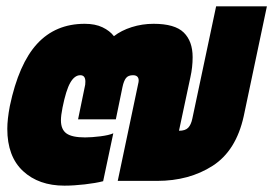

<svg xmlns="http://www.w3.org/2000/svg" viewBox="-20 -570 861 605"><path d="M3 -164Q3 -194 11 -236Q39 -369 97 -432Q155 -495 247 -495Q280 -495 303 -484Q326 -473 339 -456Q362 -474 395 -484.5Q428 -495 464 -495Q531 -495 559 -467.5Q587 -440 587 -390Q587 -358 580 -327L544 -158Q564 -158 573 -167.5Q582 -177 586 -196L661 -550H821L748 -204Q724 -95 650 -47.5Q576 0 475 0H351L415 -304Q417 -312 417 -316Q417 -333 399 -333Q384 -333 377 -324Q370 -315 366 -296L345 -194H226L247 -296Q249 -302 249 -313Q249 -333 233 -333Q215 -333 201.5 -309.5Q188 -286 177 -231Q172 -206 172 -191Q172 -162 189.5 -149.5Q207 -137 248 -137Q269 -137 296.5 -140.5Q324 -144 337 -150L305 1Q282 7 247 11Q212 15 183 15Q102 15 52.5 -31Q3 -77 3 -164Z"/></svg>

Font: Prompt Black
Style: Italic
Weight: 900
Italic angle: -12°
Designer: Katatrad Team
Foundry: CadsonDemak
Version: Version 1.001